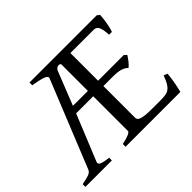

<svg xmlns="http://www.w3.org/2000/svg" viewBox="-132 -829 1042 1042"><g transform="rotate(-45 389.5 -307.5)"><path d="M377.9 -560.5Q377.9 -565.9 373.3 -568.4Q368.7 -570.8 362.3 -570.1Q356 -569.3 349.6 -564.9Q343.3 -560.5 339.8 -552.2L263.2 -358.9H377.9ZM750 -119.1Q745.6 -76.7 739.3 -45.4Q732.9 -14.2 729 0H308.1V-21Q341.3 -27.8 359.6 -35.9Q377.9 -43.9 377.9 -50.8V-317.9H246.6L139.2 -54.2Q132.8 -40 147.9 -32.7Q163.1 -25.4 203.1 -21V0H0V-21Q33.2 -26.9 52 -33.4Q70.8 -40 77.1 -54.2L278.8 -553.2Q282.2 -561.5 277.1 -567.1Q272 -572.8 259.8 -577.4Q247.6 -582 228.8 -585.9Q210 -589.8 186 -594.2V-615.2H702.1L716.8 -603Q715.8 -590.3 714.1 -575.2Q712.4 -560.1 709.7 -544.9Q707 -529.8 703.6 -516.1Q700.2 -502.4 696.8 -493.2H674.8Q673.8 -515.6 670.9 -530.8Q668 -545.9 663.1 -554.9Q658.2 -564 651.1 -567.6Q644 -571.3 634.8 -571.3H456.1V-358.9H653.8L667 -345.2Q662.6 -338.4 657.2 -330.6Q651.9 -322.8 645.8 -315.2Q639.6 -307.6 633.5 -301.3Q627.4 -294.9 622.1 -291Q614.7 -298.3 606.4 -303.2Q598.1 -308.1 586.9 -311.5Q575.7 -314.9 560.5 -316.4Q545.4 -317.9 524.9 -317.9H456.1V-75.2Q456.1 -67.9 459.7 -62.3Q463.4 -56.6 474.4 -52.5Q485.4 -48.3 505.1 -46.1Q524.9 -43.9 557.1 -43.9H620.1Q642.6 -43.9 658.4 -46.4Q674.3 -48.8 686.3 -57.4Q698.2 -65.9 708 -82.5Q717.8 -99.1 728 -127.9Z"/></g></svg>

Font: Gentium Plus APac
Style: Regular
Weight: 400
Designer: J. Victor Gaultney, Annie Olsen, Iska Routamaa, Becca Hirsbrunner
Foundry: SIL International
Version: Version 5.000